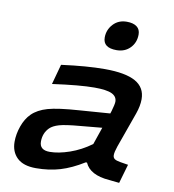

<svg xmlns="http://www.w3.org/2000/svg" viewBox="-80 -775 774 853"><g transform="rotate(10 307.0 -348.5)"><path d="M399.9 -571.8Q338.9 -571.8 338.9 -618.2Q338.9 -652.8 362.5 -678.5Q386.2 -704.1 423.8 -704.1Q453.1 -704.1 469 -692.1Q484.9 -680.2 484.9 -657.2Q484.9 -620.6 461.2 -596.2Q437.5 -571.8 399.9 -571.8ZM478 -149.9Q469.2 -124 469.2 -110.8Q469.2 -99.1 477.1 -93.5Q484.9 -87.9 502.9 -85L539.1 -79.1L514.2 6.8L467.8 2Q380.4 -4.9 357.9 -57.1H352.1Q296.9 -22.9 247.1 -8.1Q197.3 6.8 138.2 6.8Q81.5 6.8 53.2 -20.3Q24.9 -47.4 24.9 -92.8Q24.9 -127.4 37.6 -163.3Q50.3 -199.2 73.2 -222.2Q99.1 -248 143.6 -260.7Q188 -273.4 283.2 -279.8L421.9 -290L425.8 -301.8Q435.1 -334 435.1 -345.2Q435.1 -368.7 411.6 -379.9Q388.2 -391.1 333 -391.1Q267.1 -391.1 144 -374L168.9 -464.8Q283.7 -480 363.8 -480Q457.5 -480 502.7 -454.6Q547.9 -429.2 547.9 -376Q547.9 -346.2 535.2 -310.1ZM186 -75.2Q225.6 -75.2 275.6 -92.5Q325.7 -109.9 371.1 -143.1L397.9 -221.2L297.9 -211.9Q233.9 -206.5 206.3 -198.5Q178.7 -190.4 165 -176.8Q140.1 -151.9 140.1 -113.8Q140.1 -75.2 186 -75.2Z"/></g></svg>

Font: IntelOne Mono Medium
Style: Italic
Weight: 500
Italic angle: -16°
Designer: Fred Shallcrass
Foundry: Frere-Jones Type LLC
Version: Version 1.200;hotconv 1.1.0;makeotfexe 2.6.0;FJTRelease1.2